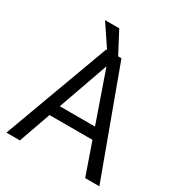

<svg xmlns="http://www.w3.org/2000/svg" viewBox="-200 -998 1055 1132"><g transform="rotate(30 328.0 -432.5)"><path d="M11.7 0 276.4 -718.8H379.9L644.5 0H547.9L328.1 -630.9H326.2L103.5 0ZM144.5 -216.8V-292H511.7V-216.8ZM293 -702.1 183.6 -865.2H280.3L366.2 -702.1Z"/></g></svg>

Font: Inter Display V
Style: Regular
Weight: 400
Designer: Rasmus Andersson
Foundry: rsms
Version: Version 3.015;git-src